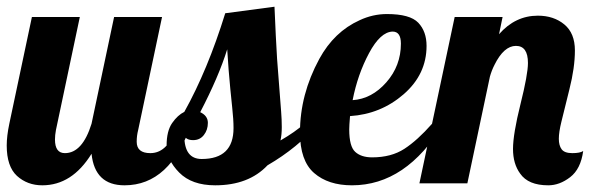

<svg xmlns="http://www.w3.org/2000/svg" viewBox="-28 -551 1772 577"><path d="M546.9 -179.2Q483.4 5.9 346.2 5.9Q256.8 5.9 247.1 -88.9Q188.5 5.9 99.1 5.9Q54.2 5.9 22.9 -22.5Q-7.8 -50.8 -7.8 -113.8Q-7.8 -142.1 0 -179.2L67.9 -500H211.9L140.1 -160.2Q137.2 -144.5 137.2 -131.8Q137.2 -90.8 167 -90.8Q219.7 -90.8 247.1 -179.2L314.9 -500H459L387.2 -160.2Q382.8 -143.1 382.8 -125Q382.8 -90.8 423.8 -90.8Q480 -90.8 504.9 -179.2Z M928.7 -179.2Q866.7 -106.9 775.9 -54.2Q719.2 5.9 618.7 5.9Q548.3 5.9 510.5 -32.5Q472.7 -70.8 472.7 -114Q472.7 -157.2 489.3 -181.2Q505.9 -205.1 525.9 -214.8Q596.2 -340.8 648.9 -511.2L796.9 -530.8Q800.8 -437 804.7 -374L816.9 -215.3Q818.8 -191.9 818.8 -168.9Q818.8 -146 814.9 -128.9Q858.9 -154.3 886.7 -179.2ZM578.1 -73.2Q673.8 -73.2 673.8 -166Q673.8 -191.9 669.9 -227.1L664.1 -284.2Q658.7 -338.9 654.8 -402.8Q629.4 -320.8 573.7 -213.9Q596.7 -203.1 596.7 -181.9Q596.7 -160.6 584.7 -145.3Q572.8 -129.9 552.5 -129.9Q532.2 -129.9 525.9 -143.1Q525.9 -73.2 578.1 -73.2Z M1304.7 -179.2Q1192.4 5.9 1029.8 5.9Q958.5 5.9 916 -31Q873.5 -67.9 873.5 -152.8Q873.5 -267.1 931.6 -374Q976.1 -455.6 1052.7 -490.2Q1092.3 -508.8 1134.8 -508.8Q1204.1 -508.8 1229 -482.7Q1253.9 -456.5 1253.9 -413.1Q1253.9 -327.6 1185.1 -267.8Q1116.2 -208 1023.9 -202.1Q1021.5 -173.8 1021.5 -162.1Q1021.5 -110.8 1039.6 -94.5Q1057.6 -78.1 1090.3 -78.1Q1147.9 -78.1 1187.3 -103.8Q1226.6 -129.4 1270.5 -179.2ZM1176.8 -419.9Q1176.8 -456.1 1151.9 -456.1Q1115.2 -455.1 1081.1 -391.4Q1046.9 -327.6 1031.7 -250Q1089.4 -253.9 1133.1 -303.7Q1176.8 -353.5 1176.8 -419.9Z M1471.7 -448.2Q1520.5 -503.9 1588.4 -503.9Q1636.2 -503.9 1668 -477.5Q1699.7 -451.2 1699.7 -399.4Q1699.7 -347.7 1683.1 -282.2L1659.2 -185.5Q1651.4 -153.8 1651.4 -133.8Q1651.4 -113.8 1659.9 -102.3Q1668.5 -90.8 1691.9 -90.8Q1715.3 -90.8 1724.6 -97.2Q1717.3 -43 1685.5 -18.6Q1653.8 5.9 1619.6 5.9Q1559.6 5.9 1535.2 -29.3Q1513.7 -58.6 1513.7 -103.3Q1513.7 -147.9 1536.1 -237.8Q1558.6 -327.6 1558.6 -361.8Q1558.6 -413.1 1522.5 -413.1Q1486.3 -413.1 1458 -356Q1449.7 -339.8 1444.3 -320.8L1376.5 0H1232.4L1338.4 -500H1482.4Z"/></svg>

Font: UVF Lobster12
Style: Regular
Weight: 400
Designer: Pablo Impallari
Foundry: Pablo Impallari. www.impallari.com
Version: Version 1.004